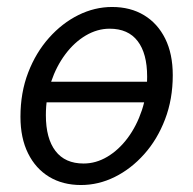

<svg xmlns="http://www.w3.org/2000/svg" viewBox="-20 -518 554 550"><path d="M212 12Q159.7 12 120.8 -11.5Q81.9 -35.1 60.3 -78.9Q38.6 -122.7 38.6 -183.4Q38.6 -252.8 60.7 -310.1Q82.7 -367.4 120.4 -409.6Q158 -451.8 204.6 -474.9Q251.3 -498 300.9 -498Q353.8 -498 392.7 -474.4Q431.6 -450.9 453.2 -407.4Q474.9 -363.8 474.9 -302.6Q474.9 -233.8 452.8 -176.2Q430.8 -118.5 393.1 -76.4Q355.5 -34.2 308.8 -11.1Q262.2 12 212 12ZM219.5 -49.6Q255 -49.6 287.5 -69Q320.1 -88.4 345.8 -122.8Q371.4 -157.2 386.5 -202.4Q401.5 -247.6 401.5 -298.5Q401.5 -364.9 374.3 -400.3Q347.2 -435.8 294 -435.8Q258.9 -435.8 225.8 -416.4Q192.8 -396.9 167.1 -362.5Q141.4 -328.1 126.4 -283.6Q111.4 -239 111.4 -188.1Q111.4 -121.5 138.9 -85.5Q166.3 -49.6 219.5 -49.6ZM99.7 -224.8 110.9 -283.9H419.1L407.9 -224.8Z"/></svg>

Font: Source Sans Variable
Style: Italic
Weight: 200
Italic angle: -11°
Designer: Paul D. Hunt
Foundry: Adobe Systems Incorporated
Version: Version 3.006;hotconv 1.0.111;makeotfexe 2.5.65597